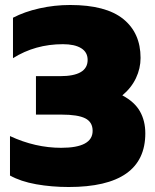

<svg xmlns="http://www.w3.org/2000/svg" viewBox="-20 -734 622 769"><path d="M20 -31V-189Q121 -142 225 -142Q351 -142 351 -210Q351 -245 321.5 -260Q292 -275 226 -275H124V-429H221Q331 -429 331 -494Q331 -525 305 -541Q279 -557 232 -557Q121 -557 32 -501V-663Q78 -687 138 -700.5Q198 -714 261 -714Q404 -714 473.5 -658Q543 -602 543 -502Q543 -460 524.5 -421Q506 -382 470 -352Q519 -326 540.5 -288Q562 -250 562 -200Q562 15 255 15Q187 15 125 4Q63 -7 20 -31Z"/></svg>

Font: Prompt ExtraBold
Style: Regular
Weight: 800
Designer: Katatrad Team
Foundry: CadsonDemak
Version: Version 1.000